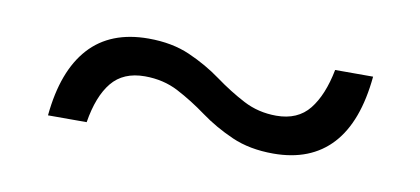

<svg xmlns="http://www.w3.org/2000/svg" viewBox="-31 -455 578 264"><g transform="rotate(10 258.5 -323.0)"><path d="M474 -388Q468 -324 438.5 -292Q409 -260 357 -260Q324 -260 299 -271Q274 -282 253.5 -297Q233 -312 212 -323Q191 -334 165 -334Q135 -334 119 -314.5Q103 -295 97 -258H43Q49 -321 78.5 -353.5Q108 -386 161 -386Q194 -386 219 -375Q244 -364 264.5 -349Q285 -334 306 -323Q327 -312 352 -312Q382 -312 398 -332Q414 -352 421 -388Z"/></g></svg>

Font: Kantumruy Pro Light
Style: Regular
Weight: 300
Version: Version 1.002